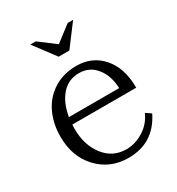

<svg xmlns="http://www.w3.org/2000/svg" viewBox="-176 -836 888 963"><g transform="rotate(-30 268.0 -354.5)"><path d="M298.8 -600.1H236.8L144 -724.1H175.8L269 -653.8L360.8 -724.1H392.1ZM43.9 -247.1Q43.9 -324.7 73.7 -385.7Q103.5 -446.8 159.7 -481.4Q215.8 -516.1 290 -516.1Q381.8 -516.1 439 -450.2Q496.1 -384.3 496.1 -271H126Q125 -263.2 125 -247.1Q125 -152.3 173.3 -90.1Q221.7 -27.8 299.8 -27.8Q352.1 -27.8 399.9 -57.9Q447.8 -87.9 470.2 -140.1L501 -119.1Q434.6 15.1 288.1 15.1Q182.6 15.1 113.3 -58.1Q43.9 -131.3 43.9 -247.1ZM129.9 -312H420.9Q418 -385.7 380.6 -431.9Q343.3 -478 283.2 -478Q221.7 -478 182.1 -433.1Q142.6 -388.2 129.9 -312Z"/></g></svg>

Font: LT Superior Serif
Style: Regular
Weight: 400
Designer: Daniel Lyons
Foundry: LyonsType
Version: Version 2.120;FEAKit 1.0